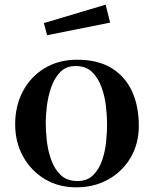

<svg xmlns="http://www.w3.org/2000/svg" viewBox="-20 -797 660 823"><path d="M439 -263Q439 -296 434.5 -338.5Q430 -381 416 -421Q402 -461 375.5 -487.5Q349 -514 304 -514Q263 -514 238 -488Q213 -462 199.5 -423Q186 -384 181 -342.5Q176 -301 176 -271Q176 -238 180.5 -195.5Q185 -153 199 -113Q213 -73 240 -47Q267 -21 312 -21Q354 -21 379.5 -46.5Q405 -72 418 -110.5Q431 -149 435 -190.5Q439 -232 439 -263ZM575 -258Q575 -181 540 -121.5Q505 -62 444.5 -28Q384 6 307 6Q230 6 171 -30Q112 -66 78.5 -127Q45 -188 45 -264Q45 -343 78 -405.5Q111 -468 171 -504.5Q231 -541 311 -541Q399 -541 457.5 -505.5Q516 -470 545.5 -406.5Q575 -343 575 -258ZM452 -700 182 -646 168 -698 433 -777Z"/></svg>

Font: Kaisei Decol
Style: Bold
Weight: 700
Designer: Font-Kai, 金井和夫
Foundry: KAZUO KANAI
Version: Version 5.003